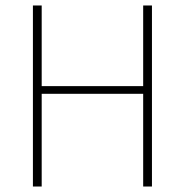

<svg xmlns="http://www.w3.org/2000/svg" viewBox="-20 -680 674 700"><path d="M100 0V-660H132V-366H502V-660H534V0H502V-338H132V0Z"/></svg>

Font: Source Sans Variable
Style: Regular
Weight: 200
Designer: Paul D. Hunt
Foundry: Adobe Systems Incorporated
Version: Version 3.006;hotconv 1.0.111;makeotfexe 2.5.65597